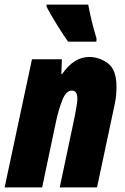

<svg xmlns="http://www.w3.org/2000/svg" viewBox="-33 -809 538 829"><path d="M-13 0H149L209 -285Q221 -340 237 -379Q253 -418 277 -418Q301 -418 301 -383Q301 -370 297.5 -350Q294 -330 290 -308L225 0H386L461 -353Q467 -380 468.5 -399.5Q470 -419 470 -434Q470 -508 433 -535.5Q396 -563 352 -563Q286 -563 235 -489H232L234 -553H105ZM261 -629H383L384 -642Q370 -688 361.5 -724.5Q353 -761 348 -789H168V-780Q182 -752 212.5 -703Q243 -654 261 -629Z"/></svg>

Font: Noto Sans Display Condensed Black
Style: Italic
Weight: 900
Width: 3
Italic angle: -192°
Designer: Monotype Design Team
Foundry: Monotype Imaging Inc.
Version: Version 1.900